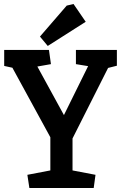

<svg xmlns="http://www.w3.org/2000/svg" viewBox="-20 -941 609 961"><path d="M127 0 117 -66 232 -88V-254L42 -602L1 -611V-691H225L235 -620L167 -608L300 -365L421 -610L360 -620V-691H565V-612L521 -601L343 -248V-88L458 -66L449 0ZM219 -711 180 -758 314 -913 348 -921 409 -832Z"/></svg>

Font: Kreon Medium
Style: Regular
Weight: 500
Version: Version 2.002